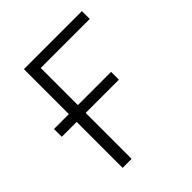

<svg xmlns="http://www.w3.org/2000/svg" viewBox="-154 -630 730 730"><g transform="rotate(-45 210.5 -265.5)"><path d="M400.9 -488.8H137.2V-289.1H315.9V-247.1H137.2V0H88.9V-247.1H8.8V-289.1H88.9V-530.8H400.9Z"/></g></svg>

Font: Zoram GWebM Light
Style: Regular
Weight: 300
Foundry: Ascender Corporation
Version: Version 1.000